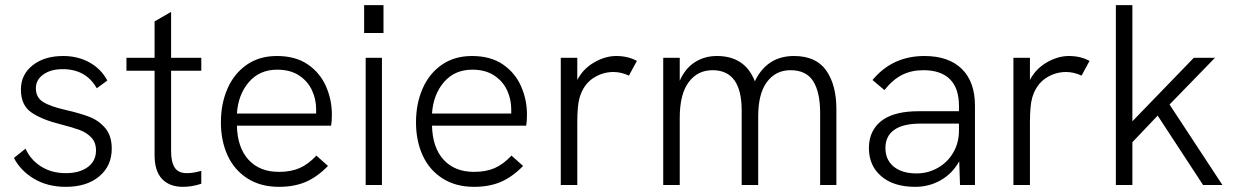

<svg xmlns="http://www.w3.org/2000/svg" viewBox="-20 -717 4785 744"><path d="M34 -105 79 -141Q98 -98 139 -72Q180 -46 235 -46Q288 -46 320 -69.5Q352 -93 352 -134Q352 -165 334 -184Q316 -203 289.5 -213Q263 -223 216 -235Q143 -253 102 -281Q61 -309 61 -370Q61 -428 106.5 -464Q152 -500 225 -500Q281 -500 326 -475.5Q371 -451 396 -405L355 -375Q313 -449 223 -449Q177 -449 148 -428.5Q119 -408 119 -375Q119 -340 146 -322.5Q173 -305 234 -291Q291 -278 327 -264Q363 -250 388 -220.5Q413 -191 413 -141Q413 -74 364.5 -33.5Q316 7 235 7Q164 7 111.5 -24.5Q59 -56 34 -105Z M579 -116V-443H470V-493H579V-634L643 -671V-493H760V-443H643V-131Q643 -89 657 -67.5Q671 -46 704 -46Q729 -46 760 -55V-5Q724 7 689 7Q637 7 608 -23.5Q579 -54 579 -116Z M836 -243Q836 -315 861.5 -373.5Q887 -432 936 -466Q985 -500 1053 -500Q1125 -500 1172.5 -467.5Q1220 -435 1243 -383Q1266 -331 1266 -273Q1266 -247 1263 -230H898Q900 -145 943 -98Q986 -51 1061 -51Q1107 -51 1140.5 -65.5Q1174 -80 1206 -114L1251 -74Q1209 -31 1164.5 -12Q1120 7 1061 7Q990 7 939 -25.5Q888 -58 862 -114.5Q836 -171 836 -243ZM1205 -277V-295Q1205 -332 1189 -367Q1173 -402 1139 -424.5Q1105 -447 1054 -447Q986 -447 944.5 -399Q903 -351 898 -277Z M1397 -493H1460V0H1397ZM1391 -697H1466V-589H1391Z M1592 -243Q1592 -315 1617.5 -373.5Q1643 -432 1692 -466Q1741 -500 1809 -500Q1881 -500 1928.5 -467.5Q1976 -435 1999 -383Q2022 -331 2022 -273Q2022 -247 2019 -230H1654Q1656 -145 1699 -98Q1742 -51 1817 -51Q1863 -51 1896.5 -65.5Q1930 -80 1962 -114L2007 -74Q1965 -31 1920.5 -12Q1876 7 1817 7Q1746 7 1695 -25.5Q1644 -58 1618 -114.5Q1592 -171 1592 -243ZM1961 -277V-295Q1961 -332 1945 -367Q1929 -402 1895 -424.5Q1861 -447 1810 -447Q1742 -447 1700.5 -399Q1659 -351 1654 -277Z M2153 -493H2217V-407Q2239 -450 2282 -475Q2325 -500 2368 -500Q2413 -500 2448 -481L2417 -424Q2387 -438 2357 -438Q2314 -438 2277.5 -413.5Q2241 -389 2226 -339Q2217 -309 2217 -241V0H2153Z M2550 -493H2614V-404Q2635 -452 2672.5 -476Q2710 -500 2758 -500Q2867 -500 2905 -402Q2952 -500 3057 -500Q3142 -500 3181.5 -444Q3221 -388 3221 -294V0H3158V-280Q3158 -360 3131 -402.5Q3104 -445 3043 -445Q2986 -445 2952 -399.5Q2918 -354 2918 -266V0H2854V-289Q2854 -445 2741 -445Q2683 -445 2648.5 -398.5Q2614 -352 2614 -260V0H2550Z M3697 -92Q3671 -45 3626 -19Q3581 7 3526 7Q3443 7 3395 -34Q3347 -75 3347 -143Q3347 -181 3362 -209Q3377 -237 3403 -254Q3451 -286 3539 -286H3696V-307Q3696 -375 3661 -410Q3626 -445 3558 -445Q3512 -445 3476 -427Q3440 -409 3407 -368L3361 -407Q3438 -500 3562 -500Q3656 -500 3707 -450Q3758 -400 3758 -307V0H3700ZM3532 -45Q3576 -45 3614 -66.5Q3652 -88 3674 -126Q3696 -164 3696 -211V-238H3547Q3478 -238 3444 -213Q3411 -189 3411 -143Q3411 -98 3443 -71.5Q3475 -45 3532 -45Z M3907 -493H3971V-407Q3993 -450 4036 -475Q4079 -500 4122 -500Q4167 -500 4202 -481L4171 -424Q4141 -438 4111 -438Q4068 -438 4031.5 -413.5Q3995 -389 3980 -339Q3971 -309 3971 -241V0H3907Z M4466 -269 4368 -166V0H4304V-697H4368V-247L4606 -493H4688L4512 -312L4717 0H4642Z"/></svg>

Font: Hanken Grotesk Light
Style: Regular
Weight: 300
Designer: Alfredo Marco Pradil
Foundry: Hanken Design Co.
Version: Version 3.014